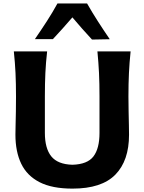

<svg xmlns="http://www.w3.org/2000/svg" viewBox="-20 -1090 845 1124"><path d="M404.3 14.2Q285.2 14.2 211.7 -23.4Q138.2 -61 104.2 -131.6Q70.3 -202.1 70.3 -301.8Q70.3 -323.2 71.3 -359.1Q72.3 -395 73 -438.2Q73.7 -481.4 73.7 -524.9Q73.7 -601.1 70.8 -662.4Q67.9 -723.6 61 -789.1H255.9Q248.5 -723.6 245.6 -662.4Q242.7 -601.1 242.7 -524.9V-312Q242.7 -221.2 280.3 -174.6Q317.9 -127.9 403.8 -125.5Q491.7 -127.9 527.1 -174.3Q562.5 -220.7 562.5 -312V-524.9Q562.5 -601.1 559.6 -662.4Q556.6 -723.6 550.3 -789.1H744.6Q737.8 -723.6 734.9 -662.4Q731.9 -601.1 731.9 -524.9Q731.9 -481.4 732.9 -437.7Q733.9 -394 734.6 -357.9Q735.4 -321.8 735.4 -301.3Q735.4 -149.4 655.3 -67.6Q575.2 14.2 404.3 14.2ZM518.6 -858.4Q488.8 -890.6 460 -923.1Q431.2 -955.6 403.8 -988.3Q347.7 -922.9 289.6 -860.8H184.1Q220.2 -913.1 254.2 -965.6Q288.1 -1018.1 316.4 -1069.8H489.7Q519 -1018.1 553 -965.3Q586.9 -912.6 622.6 -860.4Z"/></svg>

Font: Pinar-DS2-FD Bold
Style: Regular
Weight: 700
Designer: Amin Abedi
Version: Version 3.000